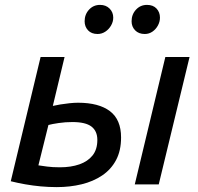

<svg xmlns="http://www.w3.org/2000/svg" viewBox="-20 -754 809 785"><path d="M212 11Q179 11 146.5 8Q114 5 83 -0.5Q52 -6 24 -13L146 -521H244L196 -321Q209 -324 227 -327Q245 -330 264.5 -332Q284 -334 299 -334Q384 -334 429.5 -299.5Q475 -265 475 -192Q475 -138 454.5 -99.5Q434 -61 397.5 -36.5Q361 -12 313.5 -0.5Q266 11 212 11ZM225 -70Q270 -70 304.5 -82Q339 -94 358.5 -118.5Q378 -143 378 -182Q378 -218 354 -236.5Q330 -255 276 -255Q247 -255 220 -251Q193 -247 178 -243L137 -78Q151 -76 172.5 -73Q194 -70 225 -70ZM531 0 656 -521H755L629 0ZM572 -615Q547 -615 532.5 -630Q518 -645 518 -667Q518 -695 536 -714.5Q554 -734 581 -734Q606 -734 620 -719Q634 -704 634 -682Q634 -665 625.5 -649.5Q617 -634 603 -624.5Q589 -615 572 -615ZM379 -615Q354 -615 340 -630Q326 -645 326 -667Q326 -695 344 -714.5Q362 -734 389 -734Q413 -734 428 -719Q443 -704 443 -682Q443 -665 434 -649.5Q425 -634 410.5 -624.5Q396 -615 379 -615Z"/></svg>

Font: Ubuntu Sans Medium
Style: Italic
Weight: 500
Italic angle: -13.5°
Designer: Dalton Maag Ltd
Foundry: Dalton Maag Ltd
Version: Version 1.006